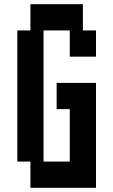

<svg xmlns="http://www.w3.org/2000/svg" viewBox="-20 -1020 540 915"><path d="M250 -625H437.5V-125H125V-250H62.5V-875H125V-1000H375V-875H437.5V-750H312.5V-875H187.5V-250H312.5V-500H250Z"/></svg>

Font: Amiga Topaz Unicode Rus
Style: Regular
Weight: 400
Designer: dMG of Trueschool and Divine Stylers
Foundry: dMG of Trueschool and Divine Stylers
Version: Version 1.1